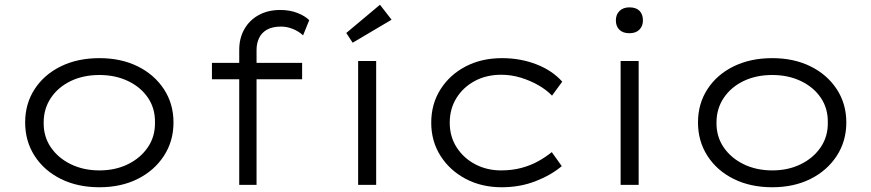

<svg xmlns="http://www.w3.org/2000/svg" viewBox="-20 -779 3672 809"><path d="M399 10Q307 10 236.5 -25Q166 -60 126 -122Q86 -184 86 -263Q86 -342 126 -403.5Q166 -465 236.5 -499.5Q307 -534 399 -534Q490 -534 560 -499.5Q630 -465 670.5 -403.5Q711 -342 711 -263Q711 -184 670.5 -122Q630 -60 560 -25Q490 10 399 10ZM399 -61Q466 -61 519 -87Q572 -113 603 -158.5Q634 -204 633 -263Q634 -322 603.5 -367Q573 -412 519.5 -437.5Q466 -463 399 -463Q331 -463 278 -437.5Q225 -412 194.5 -366.5Q164 -321 164 -263Q163 -204 194 -158.5Q225 -113 278.5 -87Q332 -61 399 -61Z M988 0V-569Q988 -618 1009.5 -656Q1031 -694 1070 -715.5Q1109 -737 1161 -737Q1201 -737 1233 -724.5Q1265 -712 1283 -694L1257 -630Q1239 -647 1214 -657Q1189 -667 1165 -667Q1128 -667 1105 -654Q1082 -641 1071.5 -618.5Q1061 -596 1061 -569V0H1028Q1017 0 1008 0Q999 0 988 0ZM873 -445V-514H1253V-445Z M1489 0V-522H1565V0ZM1466 -599 1439 -640 1581 -759 1630 -696Z M2094 10Q2009 10 1942 -25.5Q1875 -61 1836 -122.5Q1797 -184 1797 -262Q1797 -341 1836 -402.5Q1875 -464 1942 -499Q2009 -534 2095 -534Q2173 -534 2240 -508Q2307 -482 2349 -435L2306 -376Q2282 -401 2247.5 -420.5Q2213 -440 2173.5 -452Q2134 -464 2092 -464Q2029 -464 1980 -437.5Q1931 -411 1903 -365.5Q1875 -320 1875 -262Q1875 -203 1904.5 -157.5Q1934 -112 1983 -86.5Q2032 -61 2091 -61Q2138 -61 2177 -71.5Q2216 -82 2247.5 -99.5Q2279 -117 2305 -138L2347 -79Q2302 -41 2236.5 -15.5Q2171 10 2094 10Z M2595 0V-522H2671V0ZM2632 -639Q2605 -639 2590 -653.5Q2575 -668 2575 -693Q2575 -718 2590.5 -733Q2606 -748 2632 -748Q2660 -748 2674.5 -733.5Q2689 -719 2689 -693Q2689 -669 2674 -654Q2659 -639 2632 -639Z M3234 10Q3142 10 3071.5 -25Q3001 -60 2961 -122Q2921 -184 2921 -263Q2921 -342 2961 -403.5Q3001 -465 3071.5 -499.5Q3142 -534 3234 -534Q3325 -534 3395 -499.5Q3465 -465 3505.5 -403.5Q3546 -342 3546 -263Q3546 -184 3505.5 -122Q3465 -60 3395 -25Q3325 10 3234 10ZM3234 -61Q3301 -61 3354 -87Q3407 -113 3438 -158.5Q3469 -204 3468 -263Q3469 -322 3438.5 -367Q3408 -412 3354.5 -437.5Q3301 -463 3234 -463Q3166 -463 3113 -437.5Q3060 -412 3029.5 -366.5Q2999 -321 2999 -263Q2998 -204 3029 -158.5Q3060 -113 3113.5 -87Q3167 -61 3234 -61Z"/></svg>

Font: Lexend Giga Light
Style: Regular
Weight: 300
Version: Version 1.007